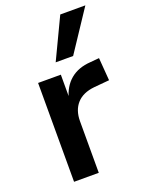

<svg xmlns="http://www.w3.org/2000/svg" viewBox="-146 -848 700 920"><g transform="rotate(-20 204.0 -388.0)"><path d="M68 0V-504H184V-381H180Q195 -441 235 -474.5Q275 -508 338 -512L383 -516L392 -400L314 -393Q255 -387 224.5 -353Q194 -319 194 -263V0ZM181 -568 280 -776H408L270 -568Z"/></g></svg>

Font: Nunitoga
Style: Bold
Weight: 700
Designer: Vernon Adams
Foundry: Vernon Adams
Version: Version 1.0